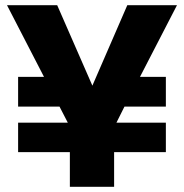

<svg xmlns="http://www.w3.org/2000/svg" viewBox="-20 -722 711 742"><path d="M50 -248H242L210 -310H50V-425H150L7 -702H201L337 -391L472 -702H664L521 -425H621V-310H461L430 -248H621V-134H421V0H250V-134H50Z"/></svg>

Font: Poppins
Style: Bold
Weight: 700
Designer: Ninad Kale (Devanagari), Jonny Pinhorn (Latin)
Version: Version 5.002